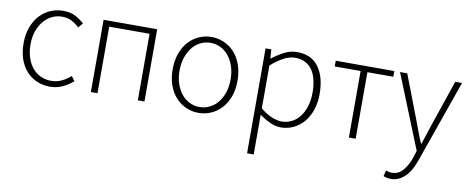

<svg xmlns="http://www.w3.org/2000/svg" viewBox="-63 -765 3059 1256"><g transform="rotate(10 1467.0 -136.5)"><path d="M270 12Q223 12 183.5 -5Q144 -22 114.5 -54Q85 -86 68.5 -132.5Q52 -179 52 -239Q52 -299 70 -346.5Q88 -394 118 -426Q148 -458 187.5 -475Q227 -492 271 -492Q321 -492 354 -474Q387 -456 412 -433L386 -402Q363 -424 335 -438.5Q307 -453 272 -453Q235 -453 203.5 -437.5Q172 -422 148.5 -393.5Q125 -365 111.5 -326Q98 -287 98 -239Q98 -192 110.5 -153Q123 -114 145.5 -86Q168 -58 200.5 -42.5Q233 -27 272 -27Q310 -27 342.5 -43Q375 -59 400 -82L423 -51Q392 -24 354 -6Q316 12 270 12Z M541 0V-480H897V0H853V-442H585V0Z M1257 12Q1214 12 1175 -5Q1136 -22 1106.5 -54Q1077 -86 1059.5 -132.5Q1042 -179 1042 -239Q1042 -299 1059.5 -346.5Q1077 -394 1106.5 -426Q1136 -458 1175 -475Q1214 -492 1257 -492Q1300 -492 1339.5 -475Q1379 -458 1408.5 -426Q1438 -394 1455.5 -346.5Q1473 -299 1473 -239Q1473 -179 1455.5 -132.5Q1438 -86 1408.5 -54Q1379 -22 1339.5 -5Q1300 12 1257 12ZM1257 -27Q1293 -27 1324.5 -42.5Q1356 -58 1378.5 -86Q1401 -114 1414 -153Q1427 -192 1427 -239Q1427 -287 1414 -326Q1401 -365 1378.5 -393.5Q1356 -422 1324.5 -437.5Q1293 -453 1257 -453Q1221 -453 1190 -437.5Q1159 -422 1136.5 -393.5Q1114 -365 1101 -326Q1088 -287 1088 -239Q1088 -192 1101 -153Q1114 -114 1136.5 -86Q1159 -58 1190 -42.5Q1221 -27 1257 -27Z M1617 217V-480H1655L1659 -420H1662Q1697 -448 1738.5 -470Q1780 -492 1825 -492Q1921 -492 1969 -425.5Q2017 -359 2017 -247Q2017 -186 2000 -138Q1983 -90 1953.5 -56.5Q1924 -23 1885.5 -5.5Q1847 12 1805 12Q1771 12 1735 -3.5Q1699 -19 1661 -47V217ZM1803 -27Q1839 -27 1870 -43Q1901 -59 1923 -88Q1945 -117 1957.5 -157.5Q1970 -198 1970 -247Q1970 -291 1961.5 -329Q1953 -367 1935 -394.5Q1917 -422 1888 -437.5Q1859 -453 1818 -453Q1782 -453 1743.5 -432.5Q1705 -412 1661 -374V-89Q1703 -55 1739 -41Q1775 -27 1803 -27Z M2255 0V-442H2083V-480H2472V-442H2300V0Z M2571 219Q2544 219 2522 209L2532 170Q2540 173 2550 175.5Q2560 178 2571 178Q2616 178 2646 142Q2676 106 2694 51L2707 9L2510 -480H2558L2674 -178Q2685 -148 2698.5 -112Q2712 -76 2726 -44H2730Q2741 -76 2752.5 -112Q2764 -148 2774 -178L2877 -480H2922L2732 60Q2722 90 2707.5 119Q2693 148 2673.5 170Q2654 192 2628.5 205.5Q2603 219 2571 219Z"/></g></svg>

Font: Giro Light
Style: Regular
Weight: 300
Designer: Paul D. Hunt
Foundry: Adobe Systems Incorporated
Version: Version 1.000;PS 1.0;hotconv 1.0.88;makeotf.lib2.5.647800